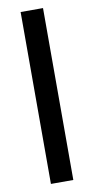

<svg xmlns="http://www.w3.org/2000/svg" viewBox="-87 -798 410 836"><g transform="rotate(-10 117.5 -380.0)"><path d="M167 0V-760H68V0Z"/></g></svg>

Font: Noto Sans Devanagari Condensed Medium
Style: Regular
Weight: 500
Width: 3
Designer: Jelle Bosma - Monotype Design Team
Foundry: Monotype Imaging Inc.
Version: Version 2.004